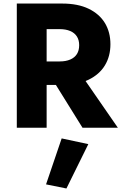

<svg xmlns="http://www.w3.org/2000/svg" viewBox="-20 -720 687 1082"><path d="M247.8 -317.2 445 0H644.3L425 -317.2ZM74.7 -700V0H242.8V-700ZM179.5 -555.8H317.2Q350.8 -555.8 375.8 -545.2Q400.7 -534.5 413.4 -514.3Q426.2 -494.2 426.2 -465.3Q426.2 -435.7 413.4 -415.4Q400.7 -395.2 375.8 -384.5Q350.8 -373.8 317.2 -373.8H179.5V-241.5H330Q419 -241.5 479.5 -270.9Q540 -300.3 571.2 -351.7Q602.3 -403 602.3 -470.7Q602.3 -538.8 571.2 -590.2Q540 -641.5 479.5 -670.7Q419 -700 330 -700H179.5ZM327.5 60 239.5 319 354.3 342.2 477.7 92.2Z"/></svg>

Font: Jost* Book
Style: Regular
Weight: 400
Version: Version 3.000